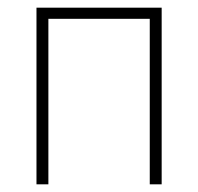

<svg xmlns="http://www.w3.org/2000/svg" viewBox="-20 -480 516 500"><path d="M401 -460H75V0H106V-431H370V0H401Z"/></svg>

Font: Jost ExtraLight
Style: Regular
Weight: 250
Version: Version 3.710